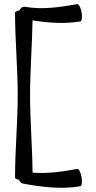

<svg xmlns="http://www.w3.org/2000/svg" viewBox="-20 -862 466 932"><path d="M91 29C183 46 277 58 370 42C377 41 380 21 376 -2C372 -25 363 -43 355 -42C283 -29 211 -18 138 -24C137 -150 126 -275 126 -400C126 -521 136 -642 138 -763C215 -751 293 -745 370 -758C377 -759 380 -779 376 -802C372 -825 363 -843 355 -842C271 -827 185 -814 101 -829C90 -831 80 -824 75 -812C62 -809 53 -805 53 -800C53 -667 66 -533 66 -400C66 -267 53 -133 53 0C53 5 61 9 73 11C76 21 82 28 91 29Z"/></svg>

Font: Nupuram Expanded Light
Style: Regular
Weight: 300
Width: 7
Designer: Santhosh Thottingal (santhosh.thottingal@gmail.com)
Foundry: SMC
Version: Version 1.000